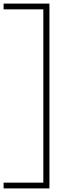

<svg xmlns="http://www.w3.org/2000/svg" viewBox="-40 -828 413 1068"><path d="M-20 220V188H201V-776H-20V-808H235V220Z"/></svg>

Font: Encode Sans Exp Th
Style: Regular
Weight: 100
Width: 7
Designer: Multiple Designers
Foundry: Impallari Type
Version: Version 3.002; ttfautohint (v1.8.3) -l 8 -r 50 -G 200 -x 14 